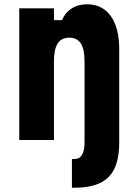

<svg xmlns="http://www.w3.org/2000/svg" viewBox="-20 -654 640 897"><path d="M316 223V89H328Q375 89 375 11V0L456 -20L537 0V12Q537 123 487.5 173Q438 223 330 223ZM70 0V-615H232V-560H270Q284 -595 314.5 -614.5Q345 -634 386 -634Q434 -634 467.5 -609.5Q501 -585 519 -538.5Q537 -492 537 -426V0H375V-368Q375 -424 357.5 -451Q340 -478 304 -478Q267 -478 249.5 -451Q232 -424 232 -368V0Z"/></svg>

Font: Martian Mono Condensed
Style: Bold
Weight: 700
Width: 3
Designer: Roman Shamin
Foundry: Evil Martians
Version: Version 1.000